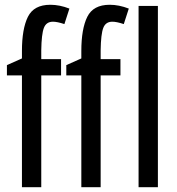

<svg xmlns="http://www.w3.org/2000/svg" viewBox="-20 -785 744 805"><path d="M236 -469V-537H153V-574Q154 -642 164 -668Q174 -694 202 -694Q220 -694 250 -684L271 -749Q230 -765 191 -765Q122 -765 97 -714.5Q72 -664 72 -571V-540L9 -512V-469H72V0H153V-469ZM485 -469V-537H402V-574Q403 -642 413 -668Q423 -694 451 -694Q469 -694 499 -684L520 -749Q479 -765 440 -765Q371 -765 346 -714.5Q321 -664 321 -571V-540L258 -512V-469H321V0H402V-469ZM642 0H561V-760H642Z"/></svg>

Font: Noto Sans Display Condensed
Style: Regular
Weight: 400
Width: 3
Designer: Monotype Design Team
Foundry: Monotype Imaging Inc.
Version: Version 1.900